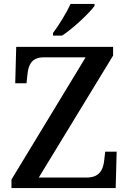

<svg xmlns="http://www.w3.org/2000/svg" viewBox="-20 -951 652 971"><path d="M248 -784V-771H294C350 -807 433 -886 458 -921V-931H337C316 -886 277 -822 248 -784ZM38 0H565L570 -184H512L507 -140C502 -94 484 -53 418 -53H176L552 -670V-714H62L57 -530H114L119 -576C124 -624 141 -661 201 -661H413L38 -43Z"/></svg>

Font: Noto Serif Yezidi Medium
Style: Regular
Weight: 500
Designer: Dalton Maag Ltd
Foundry: Dalton Maag Ltd
Version: Version 1.001